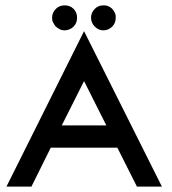

<svg xmlns="http://www.w3.org/2000/svg" viewBox="-20 -695 642 715"><path d="M4 0H97L169 -145H417L490 0H583L293 -579ZM210 -228 293 -393 376 -228ZM365 -582C378 -582 389 -587 398 -596C407 -605 411 -616 411 -629C411 -633 411 -637 410 -641C409 -645 407 -649 405 -652C403 -655 401 -659 398 -662C395 -665 392 -667 389 -669C385 -671 381 -673 377 -674C373 -675 369 -675 365 -675C352 -675 342 -671 333 -662C324 -653 319 -642 319 -629C319 -616 324 -605 333 -596C342 -587 352 -582 365 -582ZM220 -582C233 -582 245 -587 254 -596C263 -605 267 -616 267 -629C267 -642 263 -653 254 -662C245 -671 234 -675 221 -675C208 -675 197 -671 188 -662C179 -653 174 -642 174 -629C174 -622 175 -616 178 -611C181 -606 183 -601 188 -596C192 -592 197 -589 203 -586C208 -583 214 -582 220 -582Z"/></svg>

Font: Kunika
Style: Regular
Weight: 400
Designer: Leo Kuroshita
Foundry: kurogedelic
Version: Version 1.000;PS 001.000;hotconv 1.0.88;makeotf.lib2.5.64775